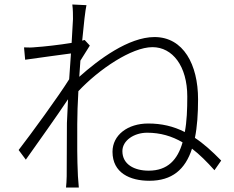

<svg xmlns="http://www.w3.org/2000/svg" viewBox="-20 -804 1040 855"><path d="M305 -719 299 -613C244 -604 173 -596 139 -594C122 -592 105 -592 87 -593L92 -538C159 -548 254 -560 296 -566L288 -451C242 -377 118 -207 63 -136L95 -93C153 -175 231 -284 283 -362L278 -256C278 -156 277 -115 277 -19C277 -3 275 21 274 31H331C330 15 328 -3 327 -20C323 -107 324 -154 324 -251C324 -294 326 -345 329 -398C420 -495 566 -594 659 -594C748 -594 814 -510 814 -374C814 -317 812 -263 803 -216C752 -242 699 -254 640 -254C549 -254 481 -203 481 -128C481 -34 559 1 645 1C746 1 805 -49 835 -142C869 -116 901 -84 935 -46L965 -89C924 -131 886 -165 848 -190C858 -239 862 -297 862 -362C862 -516 797 -639 668 -639C553 -639 419 -539 333 -462L338 -534L380 -601L357 -626L346 -623C353 -698 360 -759 365 -781L302 -784C305 -762 305 -738 305 -719ZM793 -170C771 -93 727 -44 642 -44C578 -44 525 -72 525 -131C525 -179 578 -213 635 -213C694 -213 745 -198 793 -170Z"/></svg>

Font: GenYoGothic2 TW L
Style: Regular
Weight: 300
Version: Version 2.100;PS 2.1;hotconv 16.6.51;makeotf.lib2.5.65220 DE